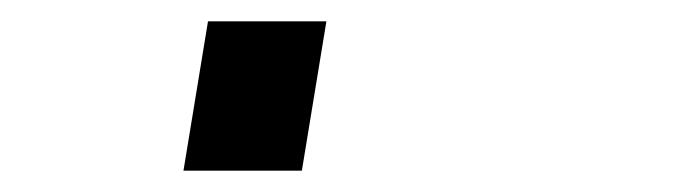

<svg xmlns="http://www.w3.org/2000/svg" viewBox="-20 60 640 180"><path d="M152 220 175 80H286L263 220Z"/></svg>

Font: Iosevka Curly Slab XBdExObl
Style: Regular
Weight: 800
Width: 7
Italic angle: -9°
Monospace: yes
Designer: Belleve Invis
Foundry: Belleve Invis
Version: Version 11.1.0; ttfautohint (v1.8.3)